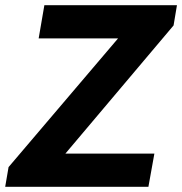

<svg xmlns="http://www.w3.org/2000/svg" viewBox="-40 -720 702 740"><path d="M-7 -76 415 -572H109L131 -700H642L629 -622L212 -128H555L532 0H-20Z"/></svg>

Font: Sarabun ExtraBold
Style: Italic
Weight: 800
Italic angle: -10°
Designer: Suppakit Chalermlarp | Katatrad Co.,Ltd.
Foundry: Cadson Demak Co.,Ltd.
Version: Version 1.000; ttfautohint (v1.6)